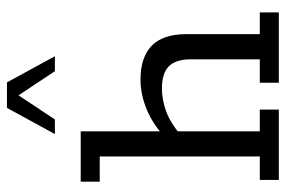

<svg xmlns="http://www.w3.org/2000/svg" viewBox="-158 -682 840 565"><g transform="rotate(-90 262.5 -400.0)"><path d="M15 0V-56H84V-527H10V-583H158V-339L141 -335Q179 -371 223 -389Q267 -407 310 -407Q376 -407 410 -374Q444 -341 444 -272V-56H508V0H301V-56H370V-258Q370 -303 349.5 -323.5Q329 -344 284 -344Q252 -344 218 -332Q184 -320 145 -287L158 -315V-56H222V0ZM150 -659 227 -800H302L379 -659H335L264 -766L193 -659Z"/></g></svg>

Font: Rokkitt
Style: Regular
Weight: 400
Designer: Vernon Adams
Foundry: Vernon Adams
Version: Version 3.103